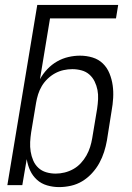

<svg xmlns="http://www.w3.org/2000/svg" viewBox="-20 -755 540 783"><path d="M221 8Q196 8 172 1Q148 -6 130.5 -22Q113 -38 103 -59.5Q93 -81 89 -106L71 0H10L132 -735H462L453 -680H184L143 -432Q155 -454 173 -473Q191 -492 213 -504.5Q235 -517 259 -522.5Q283 -528 306 -528Q333 -528 357.5 -520.5Q382 -513 399.5 -496Q417 -479 426.5 -455.5Q436 -432 439.5 -407Q443 -382 441.5 -355.5Q440 -329 435 -302L416 -182Q412 -159 404.5 -135.5Q397 -112 385 -90Q373 -68 355 -48.5Q337 -29 315.5 -16Q294 -3 269.5 2.5Q245 8 221 8ZM207 -47Q225 -47 243.5 -51.5Q262 -56 279 -65.5Q296 -75 309.5 -89.5Q323 -104 332.5 -121Q342 -138 347.5 -155.5Q353 -173 356 -191L376 -311Q379 -331 380 -350.5Q381 -370 377.5 -388Q374 -406 366 -422.5Q358 -439 344.5 -451Q331 -463 312.5 -468Q294 -473 275 -473Q257 -473 239 -469Q221 -465 204.5 -456Q188 -447 174 -433.5Q160 -420 150.5 -404Q141 -388 135.5 -370.5Q130 -353 127 -335L107 -215Q104 -195 103 -175.5Q102 -156 105 -137Q108 -118 115.5 -100.5Q123 -83 136.5 -70.5Q150 -58 168.5 -52.5Q187 -47 207 -47Z"/></svg>

Font: Iosevka SS04 Light
Style: Italic
Weight: 300
Italic angle: -9°
Monospace: yes
Designer: Belleve Invis
Foundry: Belleve Invis
Version: Version 19.0.0; ttfautohint (v1.8.4)